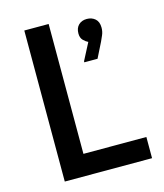

<svg xmlns="http://www.w3.org/2000/svg" viewBox="-108 -802 756 884"><g transform="rotate(-15 269.5 -360.0)"><path d="M91 0V-720H207V-101H507V0ZM362 -593Q351 -598 339.5 -609.5Q328 -621 328 -642Q328 -668 343 -682.5Q358 -697 382 -697Q406 -697 422 -683Q438 -669 438 -641Q438 -622 431 -606Q424 -590 419 -579L383 -507H320V-512Z"/></g></svg>

Font: Kufam Medium
Style: Regular
Weight: 500
Designer: Wael Morcos, Artur Schmal
Foundry: Original Type
Version: Version 1.300; ttfautohint (v1.8.3)